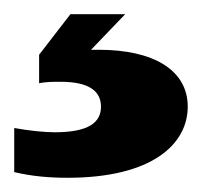

<svg xmlns="http://www.w3.org/2000/svg" viewBox="-20 -26 284 270"><path d="M75 224C195 224 244 176 244 124C244 72 195 44 119 44H108L156 -6H79L35 51V91C45 89 55 89 65 89C105 89 122 102 122 124C122 146 105 160 57 160C43 160 22 158 0 154V216C25 222 50 224 75 224Z"/></svg>

Font: Aspekta 900
Style: Regular
Weight: 900
Designer: Ivo Dolenc
Version: Version 2.000